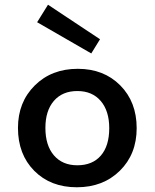

<svg xmlns="http://www.w3.org/2000/svg" viewBox="-20 -777 654 812"><path d="M558 -235Q558 -125 487 -55Q416 15 305 15Q194 15 125 -54.5Q56 -124 56 -236Q56 -345 127 -415.5Q198 -486 309 -486Q419 -486 488.5 -416Q558 -346 558 -235ZM172 -236Q172 -162 208 -120Q244 -78 307 -78Q371 -78 406.5 -119Q442 -160 442 -235Q442 -308 406 -350Q370 -392 307 -392Q244 -392 208 -350.5Q172 -309 172 -236ZM183 -757 403 -611 366 -551 137 -683Z"/></svg>

Font: Intel One Mono Medium
Style: Regular
Weight: 500
Monospace: yes
Designer: Fred Shallcrass
Foundry: Frere-Jones Type LLC
Version: Version 1.400;hotconv 1.1.0;makeotfexe 2.6.0;FJTRelease1.4